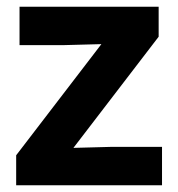

<svg xmlns="http://www.w3.org/2000/svg" viewBox="-20 -550 529 570"><path d="M461 0H28V-89L281 -419L168 -416H38V-530H451V-441L198 -111L311 -114H461Z"/></svg>

Font: Tanohe Sans SemiBold
Style: Regular
Weight: 600
Designer: Village Type and Design LLC & Cristiano Sobral
Foundry: Cooper Hewitt Smithsonian Design Museum
Version: Version 1.00;September 29, 2021;FontCreator 13.0.0.2655 64-b